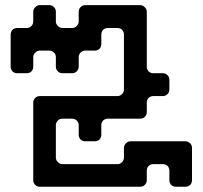

<svg xmlns="http://www.w3.org/2000/svg" viewBox="-20 -711 773 730"><path d="M710 -25.4Q710 -15.6 703.1 -7.8Q695.3 -1 685.5 -1Q672.9 -1 648.4 -1Q638.7 -1 630.9 -7.8Q624 -15.6 624 -25.4Q624 -38.1 624 -62.5Q624 -72.3 617.2 -80.1Q609.4 -86.9 599.6 -86.9Q586.9 -86.9 562.5 -86.9Q552.7 -86.9 544.9 -80.1Q538.1 -72.3 538.1 -62.5Q538.1 -49.8 538.1 -25.4Q538.1 -15.6 530.3 -7.8Q523.4 -1 512.7 -1Q385.7 -1 130.9 -1Q121.1 -1 114.3 -7.8Q106.4 -15.6 106.4 -25.4Q106.4 -124 106.4 -321.3Q106.4 -331.1 114.3 -338.9Q121.1 -345.7 130.9 -345.7Q229.5 -345.7 426.8 -345.7Q436.5 -345.7 444.3 -353.5Q451.2 -360.4 451.2 -371.1Q451.2 -440.4 451.2 -580.1Q451.2 -589.8 444.3 -597.7Q436.5 -604.5 426.8 -604.5Q414.1 -604.5 389.6 -604.5Q379.9 -604.5 372.1 -597.7Q365.2 -589.8 365.2 -580.1Q365.2 -567.4 365.2 -543Q365.2 -533.2 358.4 -525.4Q350.6 -518.6 340.8 -518.6Q328.1 -518.6 303.7 -518.6Q293.9 -518.6 286.1 -510.7Q279.3 -503.9 279.3 -494.1Q279.3 -481.4 279.3 -457Q279.3 -447.3 271.5 -439.5Q264.6 -432.6 253.9 -432.6Q242.2 -432.6 217.8 -432.6Q207 -432.6 200.2 -439.5Q192.4 -447.3 192.4 -457Q192.4 -469.7 192.4 -494.1Q192.4 -503.9 185.5 -510.7Q177.7 -518.6 168 -518.6Q155.3 -518.6 130.9 -518.6Q121.1 -518.6 114.3 -510.7Q106.4 -503.9 106.4 -494.1Q106.4 -481.4 106.4 -457Q106.4 -447.3 99.6 -439.5Q91.8 -432.6 82 -432.6Q69.3 -432.6 44.9 -432.6Q35.2 -432.6 27.3 -439.5Q20.5 -447.3 20.5 -457Q20.5 -498 20.5 -580.1Q20.5 -589.8 27.3 -597.7Q35.2 -604.5 44.9 -604.5Q57.6 -604.5 82 -604.5Q91.8 -604.5 99.6 -612.3Q106.4 -619.1 106.4 -629.9Q106.4 -641.6 106.4 -666Q106.4 -676.8 114.3 -683.6Q121.1 -691.4 130.9 -691.4Q143.6 -691.4 168 -691.4Q177.7 -691.4 185.5 -683.6Q192.4 -676.8 192.4 -666Q192.4 -654.3 192.4 -629.9Q192.4 -619.1 200.2 -612.3Q207 -604.5 217.8 -604.5Q229.5 -604.5 253.9 -604.5Q264.6 -604.5 271.5 -612.3Q279.3 -619.1 279.3 -629.9Q279.3 -641.6 279.3 -666Q279.3 -676.8 286.1 -683.6Q293.9 -691.4 303.7 -691.4Q373 -691.4 512.7 -691.4Q523.4 -691.4 530.3 -683.6Q538.1 -676.8 538.1 -666Q538.1 -596.7 538.1 -457Q538.1 -447.3 544.9 -439.5Q552.7 -432.6 562.5 -432.6Q575.2 -432.6 599.6 -432.6Q609.4 -432.6 617.2 -424.8Q624 -418 624 -407.2Q624 -395.5 624 -371.1Q624 -360.4 617.2 -353.5Q609.4 -345.7 599.6 -345.7Q586.9 -345.7 562.5 -345.7Q552.7 -345.7 544.9 -338.9Q538.1 -331.1 538.1 -321.3Q538.1 -308.6 538.1 -284.2Q538.1 -274.4 530.3 -266.6Q523.4 -259.8 512.7 -259.8Q471.7 -259.8 389.6 -259.8Q379.9 -259.8 372.1 -252.9Q365.2 -245.1 365.2 -235.4Q365.2 -222.7 365.2 -198.2Q365.2 -188.5 358.4 -180.7Q350.6 -173.8 340.8 -173.8Q328.1 -173.8 303.7 -173.8Q293.9 -173.8 286.1 -180.7Q279.3 -188.5 279.3 -198.2Q279.3 -210.9 279.3 -235.4Q279.3 -245.1 271.5 -252.9Q264.6 -259.8 253.9 -259.8Q242.2 -259.8 217.8 -259.8Q207 -259.8 200.2 -252.9Q192.4 -245.1 192.4 -235.4Q192.4 -194.3 192.4 -112.3Q192.4 -101.6 200.2 -94.7Q207 -86.9 217.8 -86.9Q287.1 -86.9 426.8 -86.9Q436.5 -86.9 444.3 -94.7Q451.2 -101.6 451.2 -112.3Q451.2 -124 451.2 -148.4Q451.2 -159.2 459 -166Q465.8 -173.8 476.6 -173.8Q545.9 -173.8 685.5 -173.8Q695.3 -173.8 703.1 -166Q710 -159.2 710 -148.4Q710 -118.2 710 -86.9Q710 -56.6 710 -25.4Z"/></svg>

Font: Stal Type
Style: Alien
Weight: 400
Designer: daniel chilleron
Version: Version 1.0